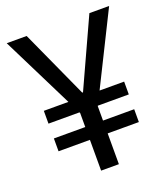

<svg xmlns="http://www.w3.org/2000/svg" viewBox="-131 -800 781 893"><g transform="rotate(-20 259.5 -353.5)"><path d="M257.3 -371.1H261.2L415 -707H512.7L336.4 -352.5H458V-289.1H304.7L303.7 -287.1V-215.8H458V-152.3H303.7V0H215.8V-152.3H60.5V-215.8H215.8V-285.2L213.9 -289.1H60.5V-352.5H182.1L5.9 -707H104.5Z"/></g></svg>

Font: Pretendard Std
Style: Regular
Weight: 400
Designer: Base glyphs from Inter by Rasmus Andersson; Hangeul glyphs from Noto Sans CJK(Source Han Sans) by Jang Soo-young and Kan
Foundry: Kil Hyung-jin
Version: Version 1.309